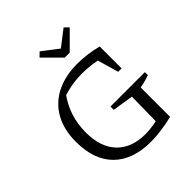

<svg xmlns="http://www.w3.org/2000/svg" viewBox="-237 -1034 1196 1196"><g transform="rotate(-45 361.0 -436.5)"><path d="M403 8Q243 8 156.5 -77.5Q70 -163 70 -323Q70 -428 112 -504Q154 -580 233 -620.5Q312 -661 421 -661Q460 -661 504.5 -655.5Q549 -650 595 -638L572 -572Q530 -585 486 -591Q442 -597 398 -597Q344 -597 291 -586.5Q238 -576 187 -554L239 -580Q197 -523 176 -458.5Q155 -394 155 -320Q155 -190 222.5 -120Q290 -50 411 -50Q447 -50 488 -57Q529 -64 575 -78L595 -18Q541 -5 493 1.5Q445 8 403 8ZM512 -18 516 -275 378 -297V-326H681V-300Q663 -293 641 -287Q619 -281 595 -277V-18ZM565 -445 509 -639 595 -638V-445ZM392 -743 281 -854 309 -881 415 -800 520 -881 547 -854 436 -743Z"/></g></svg>

Font: Piazzolla 24pt
Style: Regular
Weight: 400
Designer: Juan Pablo del Peral
Foundry: Huerta Tipografica
Version: Version 2.005